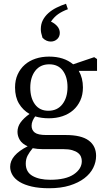

<svg xmlns="http://www.w3.org/2000/svg" viewBox="-20 -792 558 1021"><path d="M237 -203Q285 -203 312 -238Q339 -273 339 -329Q339 -383 314 -416.5Q289 -450 242 -450Q194 -450 167.5 -415.5Q141 -381 141 -326Q141 -271 166 -237Q191 -203 237 -203ZM205 1Q179 1 154 -4Q137 16 127 35Q117 54 117 78Q117 123 153 143.5Q189 164 247 164Q330 164 372.5 135Q415 106 415 65Q415 53 410.5 41.5Q406 30 394.5 21Q383 12 364 6.5Q345 1 316 1ZM496 -415H399Q421 -377 421 -327Q421 -288 407 -257.5Q393 -227 369 -206Q345 -185 312 -174Q279 -163 240 -163Q220 -163 202 -165.5Q184 -168 167 -173Q159 -162 153.5 -149.5Q148 -137 148 -123Q148 -100 165 -87Q182 -74 226 -74H330Q412 -74 451.5 -45Q491 -16 491 37Q491 70 475.5 101Q460 132 428.5 156Q397 180 350.5 194.5Q304 209 241 209Q188 209 149 200Q110 191 84.5 175.5Q59 160 46.5 139Q34 118 34 95Q34 33 127 -14Q98 -27 85.5 -47.5Q73 -68 73 -91Q73 -118 89.5 -141Q106 -164 137 -186Q102 -206 81 -241Q60 -276 60 -327Q60 -366 74 -396.5Q88 -427 112 -448Q136 -469 169 -480Q202 -491 241 -491Q320 -491 369 -450L481 -488L496 -478ZM341 -743Q311 -732 289.5 -717Q268 -702 251 -677Q271 -668 284.5 -652.5Q298 -637 298 -617Q298 -597 284 -584Q270 -571 250 -571Q239 -571 228 -575.5Q217 -580 206 -591Q201 -607 199 -617Q197 -627 197 -637Q197 -664 208 -685Q219 -706 237.5 -722.5Q256 -739 280 -751Q304 -763 331 -772Z"/></svg>

Font: SourceSerifPro
Style: Book
Weight: 400
Designer: Frank Grießhammer
Foundry: Adobe Systems Incorporated
Version: Version 1.014;PS Version 1.0;hotconv 1.0.73;makeotf.lib2.5.5